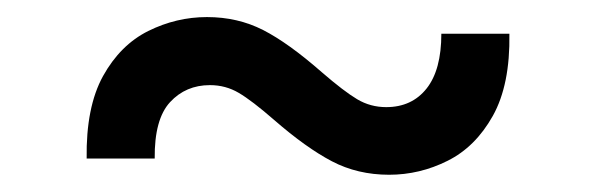

<svg xmlns="http://www.w3.org/2000/svg" viewBox="-20 -401 702 226"><path d="M82 -214.4Q81.1 -274.9 101.3 -311.5Q121.6 -348.1 154.5 -364.5Q187.5 -380.9 223.6 -380.9Q259.8 -380.9 289.6 -365.7Q319.3 -350.6 358.9 -315.9Q384.8 -293.5 400.4 -284.2Q416 -274.9 434.6 -274.9Q464.8 -274.9 482.2 -296.9Q499.5 -318.8 499.5 -361.3H579.6Q580.6 -301.3 560.1 -264.6Q539.6 -228 506.8 -211.7Q474.1 -195.3 438 -195.3Q400.9 -195.3 370.6 -211.2Q340.3 -227.1 302.7 -259.8Q276.4 -282.7 261 -291.7Q245.6 -300.8 227.1 -300.8Q198.7 -300.8 180.2 -280.8Q161.6 -260.7 162.1 -214.4Z"/></svg>

Font: Adwaita Sans
Style: Regular
Weight: 400
Designer: Rasmus Andersson
Foundry: rsms
Version: Version 4.001;git-9221beed3